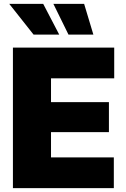

<svg xmlns="http://www.w3.org/2000/svg" viewBox="-20 -974 653 994"><path d="M46.9 0V-727.5H571.3V-568.4H244.1V-445.3H543.9V-290H244.1V-159.2H569.3V0ZM153.8 -794.9 27.8 -954.1H203.6L286.6 -794.9ZM334.5 -794.9 256.3 -954.1H415.5L463.4 -794.9Z"/></svg>

Font: Inter Black
Style: Regular
Weight: 900
Designer: Rasmus Andersson
Foundry: rsms
Version: Version 4.000;git-a52131595